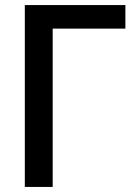

<svg xmlns="http://www.w3.org/2000/svg" viewBox="-20 -710 528 758"><path d="M188 -597V28H78V-690H475V-597Z"/></svg>

Font: Gmarket Sans TTF Medium
Style: Regular
Weight: 500
Designer: Creative Director : Sungho Lee; Art Director : Kiwoong Choi; Project Manager : Sori Yang, Jongwook Yoon; Font Designer :
Foundry: Sandoll Inc.
Version: Version 1.000;hotconv 1.0.109;makeotfexe 2.5.65596